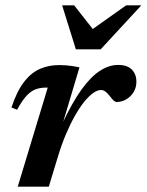

<svg xmlns="http://www.w3.org/2000/svg" viewBox="-20 -700 550 720"><path d="M159 -371.5Q157.5 -371.5 155.8 -371.5Q154 -371.5 152 -371.5Q131 -371.5 113.5 -365Q96 -358.5 79.5 -340.8Q63 -323 44 -288.5L23 -297Q43.5 -358.5 70.5 -393.2Q97.5 -428 130.5 -442Q163.5 -456 201.5 -456Q216 -456 228 -455Q240 -454 252 -452.2Q264 -450.5 278 -447.5L212.5 -228L212 -233Q250 -314.5 285.2 -363.5Q320.5 -412.5 354.8 -434.5Q389 -456.5 422.5 -456.5Q457.5 -456.5 474.5 -439Q491.5 -421.5 491.5 -393.5Q491.5 -371.5 480.8 -354.2Q470 -337 453 -327.2Q436 -317.5 417.5 -317.5Q412.5 -317.5 406.2 -323Q400 -328.5 392 -339.5Q383.5 -350.5 375.5 -356.5Q367.5 -362.5 358.5 -362.5Q345.5 -362.5 329.5 -351.2Q313.5 -340 296.2 -318.8Q279 -297.5 261.5 -266.8Q244 -236 227.5 -197.2Q211 -158.5 197 -112L163 0H46.5ZM510 -680 357.5 -515H264.5L213 -680H258L339.5 -576.5H307L453 -680Z"/></svg>

Font: Newsreader 16pt 16pt SemiBold
Style: Italic
Weight: 600
Italic angle: -17°
Version: Version 1.003